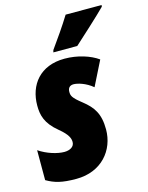

<svg xmlns="http://www.w3.org/2000/svg" viewBox="-119 -839 713 923"><g transform="rotate(-15 238.0 -378.0)"><path d="M195 -606H314C341 -630 447 -727 477 -758L478 -766H299C267 -714 233 -666 198 -617ZM145 10C271 10 344 -80 344 -183C344 -262 317 -299 269 -337C223 -373 220 -384 220 -403C220 -423 231 -433 249 -433C268 -433 309 -422 343 -393L404 -515C365 -543 303 -563 239 -563C116 -563 54 -481 54 -379C54 -333 63 -289 123 -240C167 -204 173 -183 173 -166C173 -142 150 -130 123 -130C88 -130 38 -145 -2 -172V-23C38 0 73 10 145 10Z"/></g></svg>

Font: Noto Sans UI Condensed Black
Style: Italic
Weight: 900
Width: 3
Italic angle: -192°
Designer: Monotype Design Team
Foundry: Monotype Imaging Inc.
Version: Version 1.901